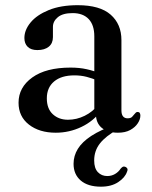

<svg xmlns="http://www.w3.org/2000/svg" viewBox="-20 -500 584 740"><path d="M421.5 -18 432 0Q387.5 24.5 365.2 52.8Q343 81 343 118.5Q343 148.5 357.2 163.5Q371.5 178.5 393.5 178.5Q409.5 178.5 423 170.8Q436.5 163 445 150Q449.5 145 453 143Q456.5 141 461.5 142.5Q466.5 143.5 470 148.5Q473.5 153.5 469.5 162Q462 184.5 435.5 202Q409 219.5 369 219.5Q319 219.5 291.2 195.8Q263.5 172 263.5 131.5Q263.5 100.5 280 73.8Q296.5 47 331.5 24Q366.5 1 421.5 -18ZM349.5 -62V-72L343.5 -75V-360Q343.5 -403.5 321.8 -426.5Q300 -449.5 260 -449.5Q222 -449.5 203 -433.8Q184 -418 184 -396.5V-357Q184 -333 168 -320Q152 -307 124 -307Q99.5 -307 86.8 -319.5Q74 -332 74 -353.5Q74 -384.5 98 -413.5Q122 -442.5 168 -461.2Q214 -480 279.5 -480Q365 -480 406.5 -443.5Q448 -407 448 -345.5V-75Q448 -59 454.2 -51.5Q460.5 -44 471.5 -44Q484 -44 489.2 -49.8Q494.5 -55.5 498.5 -60.5Q501 -64 503.8 -66.2Q506.5 -68.5 510.5 -68.5Q516 -68.5 518.5 -64.8Q521 -61 521 -54.5Q521 -40 511 -24.8Q501 -9.5 482 1Q463 11.5 434.5 11.5Q395 11.5 372.2 -7.2Q349.5 -26 349.5 -62ZM51.5 -104Q51.5 -163.5 104.5 -201.5Q157.5 -239.5 252 -239.5Q286 -239.5 314.2 -233.2Q342.5 -227 364.5 -217L356.5 -189.5Q336 -198 314 -203.8Q292 -209.5 266.5 -209.5Q216.5 -209.5 188.5 -186Q160.5 -162.5 160.5 -121Q160.5 -81 183.5 -59.8Q206.5 -38.5 242 -38.5Q275.5 -38.5 306.5 -53.8Q337.5 -69 359.5 -97L370 -73.5Q340.5 -33 293.8 -10.8Q247 11.5 195 11.5Q131.5 11.5 91.5 -19.8Q51.5 -51 51.5 -104Z"/></svg>

Font: Fraunces 10pt
Style: Regular
Weight: 400
Version: Version 1.000;[b76b70a41]